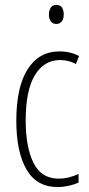

<svg xmlns="http://www.w3.org/2000/svg" viewBox="-20 -747 360 777"><path d="M214 10Q128 10 87 -61.5Q46 -133 46 -258Q46 -395 92 -467Q138 -539 221 -539Q266 -539 300 -520L287 -488Q258 -504 223 -504Q158 -504 121 -442.5Q84 -381 84 -259Q84 -152 115.5 -88Q147 -24 218 -24Q257 -24 298 -43V-8Q280 0 257.5 5Q235 10 214 10ZM208 -727Q225 -727 231.5 -715.5Q238 -704 238 -689Q238 -671 230 -660.5Q222 -650 208 -650Q193 -650 185.5 -661Q178 -672 178 -688Q178 -704 185 -715.5Q192 -727 208 -727Z"/></svg>

Font: Noto Sans Gujarati ExtraCondensed ExtraLight
Style: Regular
Weight: 200
Width: 2
Designer: Jelle Bosma - Monotype Design Team, Universal Thirst
Foundry: Monotype Imaging Inc.
Version: Version 2.106; ttfautohint (v1.8.4.7-5d5b)